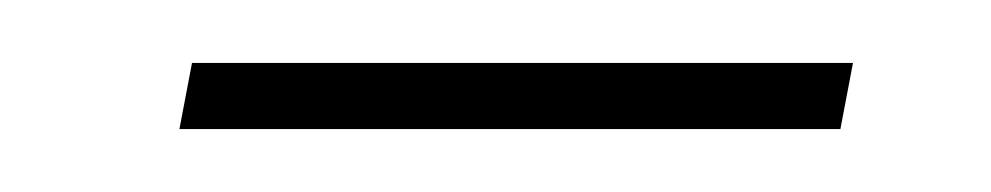

<svg xmlns="http://www.w3.org/2000/svg" viewBox="-20 -315 315 61"><path d="M251 -295H41L37 -274H247Z"/></svg>

Font: Nacelle Thin
Style: Italic
Weight: 100
Italic angle: -12°
Designer: Sora Sagano
Foundry: Sora Sagano
Version: Version 1.000;FEAKit 1.0